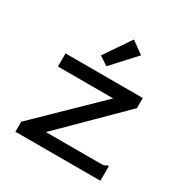

<svg xmlns="http://www.w3.org/2000/svg" viewBox="-159 -820 919 951"><g transform="rotate(30 300.0 -344.5)"><path d="M57 -57 394 -385H78V-460H520V-402L189 -74H498Q515 -74 522 -76Q529 -78 535 -84H543V0H57ZM285 -506 235 -539 337 -689 407 -639Z"/></g></svg>

Font: Inconsolata Expanded Medium
Style: Regular
Weight: 500
Width: 7
Monospace: yes
Designer: Raph Levien, Cyreal, Brenton Simpson
Foundry: Raph Levien, Cyreal, Google
Version: Version 3.001; ttfautohint (v1.8.2.53-6de2)